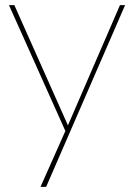

<svg xmlns="http://www.w3.org/2000/svg" viewBox="-20 -520 526 749"><path d="M138 209H160L468 -500H448L245 -31L36 -500H15L235 -9Z"/></svg>

Font: Advent Pro Thin
Style: Regular
Weight: 250
Version: Version 3.000